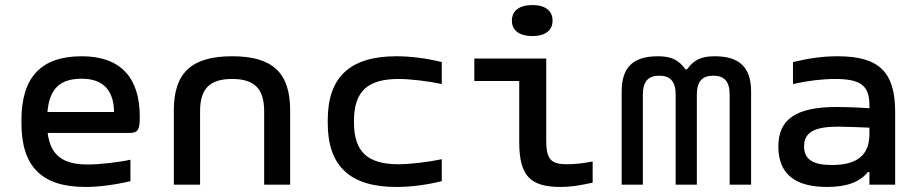

<svg xmlns="http://www.w3.org/2000/svg" viewBox="-20 -732 3640 761"><path d="M534 -270C534 -422 460 -509 304 -509C144 -509 65 -427 65 -256V-244C65 -71 146 9 319 9C370 9 434 1 497 -14V-99C453 -89 374 -80 328 -80C228 -80 180 -117 169 -205H492C528 -205 534 -218 534 -270ZM168 -288C176 -380 217 -420 304 -420C390 -420 431 -373 432 -288Z M669 -295V0H773V-291C773 -380 811 -419 900 -419C989 -419 1027 -380 1027 -291V0H1130V-295C1130 -444 1060 -509 900 -509C740 -509 669 -444 669 -295Z M1279 -256V-244C1279 -72 1369 9 1551 9C1609 9 1670 1 1731 -14V-101C1680 -90 1607 -81 1560 -81C1438 -81 1383 -129 1383 -247V-253C1383 -371 1438 -419 1560 -419C1607 -419 1680 -410 1731 -399V-486C1670 -501 1608 -509 1551 -509C1369 -509 1279 -428 1279 -256Z M2226 -81C2165 -81 2145 -100 2145 -174V-500H1860V-411H2038V-169C2038 -33 2083 9 2203 9C2241 9 2273 4 2329 -8V-92C2289 -84 2256 -81 2226 -81ZM2009 -649C2009 -612 2038 -589 2091 -589C2141 -589 2170 -612 2170 -649V-651C2170 -689 2141 -712 2091 -712C2038 -712 2009 -689 2009 -651Z M2444 -369V0H2528V-357C2528 -410 2550 -432 2593 -432C2636 -432 2658 -410 2658 -357V0H2742V-357C2742 -410 2764 -432 2807 -432C2850 -432 2872 -410 2872 -357V0H2957V-369C2957 -466 2910 -509 2813 -509C2760 -509 2730 -495 2703 -457H2697C2670 -495 2640 -509 2588 -509C2490 -509 2444 -466 2444 -369Z M3300 -509C3240 -509 3186 -501 3123 -486V-399C3182 -412 3239 -419 3289 -419C3390 -419 3426 -394 3426 -315V-303C3365 -307 3321 -308 3297 -308C3134 -308 3065 -259 3065 -151C3065 -43 3131 9 3258 9C3334 9 3386 -9 3420 -50H3426V0H3528V-288C3528 -446 3465 -509 3300 -509ZM3167 -152C3167 -207 3207 -230 3302 -230C3331 -230 3381 -228 3426 -226V-201C3426 -119 3380 -78 3277 -78C3201 -78 3167 -101 3167 -152Z"/></svg>

Font: LT Wave Mono Medium
Style: Regular
Weight: 500
Designer: Daniel Lyons
Version: Version 2.5 (Glyphs App)